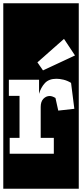

<svg xmlns="http://www.w3.org/2000/svg" viewBox="-30 -937 500 1170"><path d="M-10 213V-917H450V213ZM232 -508 427 -599 360 -700 198 -557ZM314 -457Q268 -457 243.5 -430.5Q219 -404 208 -365V-451H24V-353H89V-97H29V0H298V-97H218V-285Q218 -318 234.5 -335Q251 -352 273 -352Q288 -352 308 -340L325 -263L423 -274L403 -432Q380 -446 356.5 -451.5Q333 -457 314 -457Z"/></svg>

Font: Zilla Slab Highlight
Style: Bold
Weight: 700
Designer: Typotheque Type Foundry
Foundry: Typotheque type foundry
Version: Version 1.1; 2017; ttfautohint (v1.6)